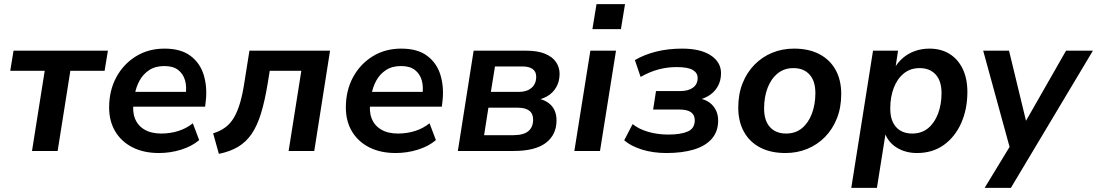

<svg xmlns="http://www.w3.org/2000/svg" viewBox="-20 -736 5348 936"><path d="M136 0 198 -391H30L46 -489H506L490 -391H323L261 0Z M755 10Q681 10 626.5 -17.5Q572 -45 542 -95Q512 -145 512 -212Q512 -294 546.5 -358.5Q581 -423 642 -461Q703 -499 782 -499Q862 -499 909 -463.5Q956 -428 973.5 -369.5Q991 -311 983 -242L980 -216H612L622 -288H902L885 -273Q891 -313 882 -344.5Q873 -376 848.5 -395Q824 -414 781 -414Q737 -414 707 -394Q677 -374 660 -342.5Q643 -311 637 -275L632 -244Q624 -195 637.5 -159.5Q651 -124 684 -104.5Q717 -85 766 -85Q810 -85 849.5 -97.5Q889 -110 920 -135L951 -53Q916 -23 863.5 -6.5Q811 10 755 10Z M1047 14 1019 -86Q1052 -96 1077 -114Q1102 -132 1119.5 -161Q1137 -190 1150 -233.5Q1163 -277 1172 -338L1196 -489H1589L1512 0H1387L1449 -391H1295L1285 -329Q1271 -244 1252.5 -183.5Q1234 -123 1207 -83.5Q1180 -44 1141 -20.5Q1102 3 1047 14Z M1909 10Q1835 10 1780.5 -17.5Q1726 -45 1696 -95Q1666 -145 1666 -212Q1666 -294 1700.5 -358.5Q1735 -423 1796 -461Q1857 -499 1936 -499Q2016 -499 2063 -463.5Q2110 -428 2127.5 -369.5Q2145 -311 2137 -242L2134 -216H1766L1776 -288H2056L2039 -273Q2045 -313 2036 -344.5Q2027 -376 2002.5 -395Q1978 -414 1935 -414Q1891 -414 1861 -394Q1831 -374 1814 -342.5Q1797 -311 1791 -275L1786 -244Q1778 -195 1791.5 -159.5Q1805 -124 1838 -104.5Q1871 -85 1920 -85Q1964 -85 2003.5 -97.5Q2043 -110 2074 -135L2105 -53Q2070 -23 2017.5 -6.5Q1965 10 1909 10Z M2212 0 2289 -489H2544Q2601 -489 2637 -474Q2673 -459 2690.5 -433.5Q2708 -408 2708 -376Q2708 -339 2691.5 -310.5Q2675 -282 2645.5 -265.5Q2616 -249 2575 -245L2578 -259Q2632 -255 2662.5 -227Q2693 -199 2693 -149Q2693 -79 2641 -39.5Q2589 0 2484 0ZM2340 -77H2482Q2532 -77 2555.5 -96.5Q2579 -116 2579 -153Q2579 -182 2560 -196.5Q2541 -211 2504 -211H2361ZM2373 -288H2510Q2548 -288 2571 -307.5Q2594 -327 2594 -362Q2594 -387 2576.5 -399.5Q2559 -412 2527 -412H2393Z M2868 -594 2888 -716H3027L3007 -594ZM2780 0 2858 -489H2983L2905 0Z M3229 10Q3163 10 3109 -7Q3055 -24 3023 -52L3064 -131Q3095 -106 3141 -93Q3187 -80 3238 -80Q3299 -80 3333 -95Q3367 -110 3367 -150Q3367 -175 3349 -188.5Q3331 -202 3293 -202H3164L3178 -292H3296Q3335 -292 3358 -308.5Q3381 -325 3381 -356Q3381 -381 3357 -395Q3333 -409 3279 -409Q3233 -409 3190 -397.5Q3147 -386 3103 -361L3075 -443Q3121 -470 3179 -484.5Q3237 -499 3306 -499Q3395 -499 3445 -466Q3495 -433 3495 -379Q3495 -341 3477.5 -312Q3460 -283 3429.5 -266Q3399 -249 3360 -245L3366 -259Q3421 -256 3451 -225.5Q3481 -195 3481 -148Q3481 -95 3450 -59.5Q3419 -24 3362.5 -7Q3306 10 3229 10Z M3809 10Q3737 10 3685.5 -17Q3634 -44 3606.5 -94Q3579 -144 3579 -211Q3579 -277 3600 -330Q3621 -383 3658.5 -421Q3696 -459 3745 -479Q3794 -499 3851 -499Q3923 -499 3974.5 -472Q4026 -445 4053.5 -395.5Q4081 -346 4081 -278Q4081 -212 4060 -159Q4039 -106 4001.5 -68Q3964 -30 3915 -10Q3866 10 3809 10ZM3812 -85Q3858 -85 3889.5 -111Q3921 -137 3938 -182Q3955 -227 3955 -282Q3955 -341 3926.5 -372.5Q3898 -404 3848 -404Q3803 -404 3771 -378Q3739 -352 3722 -307.5Q3705 -263 3705 -207Q3705 -148 3733.5 -116.5Q3762 -85 3812 -85Z M4130 180 4236 -489H4358L4344 -397H4336Q4354 -429 4380 -452Q4406 -475 4439.5 -487Q4473 -499 4511 -499Q4567 -499 4608.5 -473.5Q4650 -448 4673 -400.5Q4696 -353 4696 -288Q4696 -205 4666.5 -137.5Q4637 -70 4582 -30Q4527 10 4450 10Q4394 10 4350.5 -17Q4307 -44 4290 -97H4299L4255 180ZM4427 -85Q4473 -85 4504.5 -111Q4536 -137 4553 -182Q4570 -227 4570 -282Q4570 -341 4541.5 -372.5Q4513 -404 4463 -404Q4418 -404 4386 -378Q4354 -352 4337 -307.5Q4320 -263 4320 -207Q4320 -148 4348.5 -116.5Q4377 -85 4427 -85Z M4780 180 4917 -45 4909 7 4773 -489H4899L4991 -109H4960L5177 -489H5308L4908 180Z"/></svg>

Font: Nunito Sans 12pt
Style: Bold Italic
Weight: 700
Italic angle: -9°
Designer: Vernon Adams
Foundry: Vernon Adams
Version: Version 3.101;gftools[0.9.27]